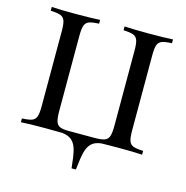

<svg xmlns="http://www.w3.org/2000/svg" viewBox="-112 -713 946 978"><g transform="rotate(15 361.5 -224.0)"><path d="M599.6 -502V-106Q599.6 -68.4 605.7 -51.3Q611.8 -34.2 628.2 -27.8Q644.5 -21.5 680.7 -20V0Q638.2 -2.9 552.7 -2.9Q520.5 -2.9 466.8 -2Q432.1 1.5 414.3 18.8Q396.5 36.1 388.4 68.1Q380.4 100.1 374.5 160.2H351.6Q345.7 100.1 337.9 68.4Q330.1 36.6 312 19.3Q293.9 2 259.8 -2Q202.1 -2.9 169.4 -2.9Q83.5 -2.9 41.5 0V-20Q77.6 -21.5 94 -27.8Q110.4 -34.2 116.5 -51.3Q122.6 -68.4 122.6 -106V-502Q122.6 -539.6 116.5 -556.6Q110.4 -573.7 94 -580.1Q77.6 -586.4 41.5 -587.9V-607.9Q83 -605 169.4 -605Q250.5 -605 296.4 -607.9V-587.9Q260.3 -586.4 243.9 -580.1Q227.5 -573.7 221.4 -556.6Q215.3 -539.6 215.3 -502V-106Q215.3 -68.4 221.2 -50.5Q227.1 -32.7 242.4 -26.4Q257.8 -20 289.6 -20H425.3Q460.9 -20 477.5 -26.4Q494.1 -32.7 500.2 -50.5Q506.3 -68.4 506.3 -106V-502Q506.3 -539.6 500.2 -556.6Q494.1 -573.7 477.8 -580.1Q461.4 -586.4 425.3 -587.9V-607.9Q472.2 -605 552.7 -605Q638.2 -605 680.7 -607.9V-587.9Q644.5 -586.4 628.2 -580.1Q611.8 -573.7 605.7 -556.6Q599.6 -539.6 599.6 -502Z"/></g></svg>

Font: Playfair Display SC
Style: Regular
Weight: 400
Designer: Claus Eggers Sørensen
Foundry: Claus Eggers Sørensen
Version: Version 1.004;PS 001.004;hotconv 1.0.70;makeotf.lib2.5.58329